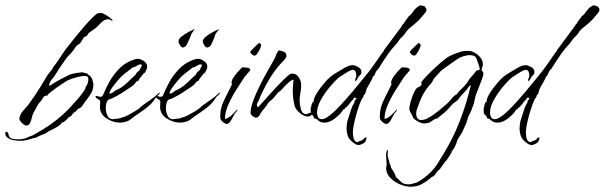

<svg xmlns="http://www.w3.org/2000/svg" viewBox="-75 -460 2293 728"><path d="M1 74Q-7 74 -20.5 72Q-34 70 -44.5 63.5Q-55 57 -55 46Q-55 40 -51 40Q-45 40 -43.5 47Q-42 54 -40 58Q-35 65 -26 66.5Q-17 68 -10 68Q-5 68 0.5 68Q6 68 11 67Q14 65 20 65Q25 63 31 60Q37 57 41 56Q49 54 56 49.5Q63 45 70 41Q108 20 141.5 -7Q175 -34 203 -66Q209 -72 220 -85Q231 -98 240.5 -111Q250 -124 250 -131Q255 -136 257.5 -144.5Q260 -153 260 -160Q260 -172 247 -172Q233 -172 214 -166.5Q195 -161 183 -156Q179 -154 166.5 -146Q154 -138 140 -128Q126 -118 115.5 -109.5Q105 -101 105 -98Q103 -97 100 -97Q97 -97 95 -96Q91 -95 87.5 -88Q84 -81 81 -78Q71 -68 64.5 -55Q58 -42 51 -30Q48 -24 45.5 -13Q43 -2 38.5 7Q34 16 25 16Q18 16 8 6Q-2 -4 -2 -11Q-2 -12 -1 -14Q0 -16 0 -17Q4 -31 13.5 -41Q23 -51 31 -61Q39 -73 48 -85Q57 -97 65 -110Q78 -129 92.5 -154.5Q107 -180 122 -196L123 -197Q124 -202 130.5 -210.5Q137 -219 141 -224Q152 -240 162.5 -256.5Q173 -273 186 -288Q192 -296 208 -316Q224 -336 242.5 -357.5Q261 -379 277.5 -395Q294 -411 301 -411V-410L308 -411Q313 -411 323.5 -405Q334 -399 343 -392Q352 -385 352 -381L348 -382Q341 -387 335 -387Q320 -387 306 -371.5Q292 -356 280 -348Q275 -344 270 -341Q265 -338 260 -333Q259 -331 258 -329.5Q257 -328 256 -326Q255 -324 250.5 -322.5Q246 -321 244 -319Q243 -319 237 -308.5Q231 -298 229 -296Q226 -294 219.5 -289.5Q213 -285 211 -281Q200 -263 185 -249Q180 -244 170 -230Q160 -216 150.5 -201.5Q141 -187 137 -180Q130 -168 122 -159.5Q114 -151 111 -137L114 -135Q133 -148 152 -158Q171 -168 191 -178Q195 -178 198 -179.5Q201 -181 205 -181Q209 -183 220.5 -184Q232 -185 236 -186Q239 -185 249 -183Q259 -181 259 -177Q269 -173 274 -161Q279 -149 279 -138Q279 -119 268.5 -103Q258 -87 247 -73Q243 -68 240 -63Q237 -58 232 -53Q230 -51 225 -49Q220 -47 219 -45Q212 -36 211 -36.5Q210 -37 204 -32Q197 -25 197 -23Q197 -21 185 -15Q183 -11 177 -6Q171 -1 168 2L159 5Q158 10 148.5 16.5Q139 23 128.5 28.5Q118 34 113 36Q107 39 102 43Q97 47 90 49Q86 50 75 55Q64 60 62 62H60Q59 62 58 62.5Q57 63 55 63Q42 67 29 70.5Q16 74 1 74Z M379 5Q354 5 329 -11Q304 -27 304 -55Q304 -60 304.5 -65Q305 -70 305 -74Q305 -80 296 -84.5Q287 -89 287 -95Q288 -96 290 -96Q294 -96 298 -94.5Q302 -93 306 -93Q309 -93 313 -95Q315 -97 321.5 -113Q328 -129 341 -152Q354 -175 374 -196.5Q394 -218 422 -230Q428 -232 434.5 -234.5Q441 -237 447 -237Q458 -237 470.5 -228.5Q483 -220 483 -208Q483 -201 480 -195.5Q477 -190 474 -184L469 -181Q466 -176 458.5 -167.5Q451 -159 451 -155Q451 -155 450.5 -155Q450 -155 450 -154L446 -153Q440 -149 436 -143Q432 -137 427 -134Q408 -121 389.5 -109Q371 -97 350 -87Q346 -85 341 -84Q336 -83 333 -79Q329 -73 327.5 -65Q326 -57 326 -49Q326 -37 332 -22.5Q338 -8 353 -8Q355 -8 356.5 -8.5Q358 -9 359 -9Q365 -9 370.5 -10Q376 -11 382 -12L388 -15H389Q394 -15 408.5 -22.5Q423 -30 437 -38.5Q451 -47 454 -50Q456 -51 457.5 -53Q459 -55 460 -56Q477 -69 495 -81Q513 -93 529 -109V-108H531Q530 -103 523.5 -98Q517 -93 514 -88Q503 -68 479 -50Q455 -32 435 -19Q428 -14 421.5 -8.5Q415 -3 407 0Q392 5 379 5ZM340 -105Q348 -105 355.5 -111.5Q363 -118 367 -119L368 -118V-119Q387 -128 404.5 -144Q422 -160 437 -175H439Q439 -181 448 -188.5Q457 -196 457 -201Q459 -203 461 -207.5Q463 -212 463 -214Q460 -216 454 -216Q449 -214 441 -209Q433 -204 427 -204Q427 -203 417.5 -196Q408 -189 398 -181Q388 -173 385 -170Q380 -165 369 -152Q358 -139 349 -126Q340 -113 340 -106Z M607 5Q582 5 557 -11Q532 -27 532 -55Q532 -60 532.5 -65Q533 -70 533 -74Q533 -80 524 -84.5Q515 -89 515 -95Q516 -96 518 -96Q522 -96 526 -94.5Q530 -93 534 -93Q537 -93 541 -95Q543 -97 549.5 -113Q556 -129 569 -152Q582 -175 602 -196.5Q622 -218 650 -230Q656 -232 662.5 -234.5Q669 -237 675 -237Q686 -237 698.5 -228.5Q711 -220 711 -208Q711 -201 708 -195.5Q705 -190 702 -184L697 -181Q694 -176 686.5 -167.5Q679 -159 679 -155Q679 -155 678.5 -155Q678 -155 678 -154L674 -153Q668 -149 664 -143Q660 -137 655 -134Q636 -121 617.5 -109Q599 -97 578 -87Q574 -85 569 -84Q564 -83 561 -79Q557 -73 555.5 -65Q554 -57 554 -49Q554 -37 560 -22.5Q566 -8 581 -8Q583 -8 584.5 -8.5Q586 -9 587 -9Q593 -9 598.5 -10Q604 -11 610 -12L616 -15H617Q622 -15 636.5 -22.5Q651 -30 665 -38.5Q679 -47 682 -50Q684 -51 685.5 -53Q687 -55 688 -56Q705 -69 723 -81Q741 -93 757 -109V-108H759Q758 -103 751.5 -98Q745 -93 742 -88Q731 -68 707 -50Q683 -32 663 -19Q656 -14 649.5 -8.5Q643 -3 635 0Q620 5 607 5ZM568 -105Q576 -105 583.5 -111.5Q591 -118 595 -119L596 -118V-119Q615 -128 632.5 -144Q650 -160 665 -175H667Q667 -181 676 -188.5Q685 -196 685 -201Q687 -203 689 -207.5Q691 -212 691 -214Q688 -216 682 -216Q677 -214 669 -209Q661 -204 655 -204Q655 -203 645.5 -196Q636 -189 626 -181Q616 -173 613 -170Q608 -165 597 -152Q586 -139 577 -126Q568 -113 568 -106ZM710 -280Q705 -280 699.5 -288.5Q694 -297 694 -304Q694 -309 699.5 -315.5Q705 -322 709 -323Q713 -328 727.5 -336Q742 -344 752 -348Q754 -349 755 -349.5Q756 -350 754 -347L752 -344L747 -338Q743 -334 741 -328.5Q739 -323 737 -316Q732 -303 726 -291.5Q720 -280 710 -280ZM617 -280Q613 -280 607.5 -288.5Q602 -297 602 -304Q602 -309 607 -315.5Q612 -322 616 -323Q621 -328 635 -336Q649 -344 659 -348Q662 -349 663 -349Q664 -349 662 -347L659 -344L655 -338Q652 -334 649.5 -328.5Q647 -323 645 -316Q639 -303 633.5 -291.5Q628 -280 617 -280Z M890 -249Q886 -249 880 -254Q874 -259 874 -263Q874 -265 881 -272.5Q888 -280 896.5 -287.5Q905 -295 907 -297Q915 -295 915 -288Q915 -284 910.5 -274.5Q906 -265 900.5 -257Q895 -249 890 -249ZM784 10Q781 10 778.5 8Q776 6 773 5Q766 -1 763 -5Q760 -9 760 -19Q760 -51 775 -80.5Q790 -110 803 -137Q805 -139 804 -141.5Q803 -144 803 -146Q803 -155 810.5 -166.5Q818 -178 828 -189Q838 -200 844 -205Q850 -205 862 -203.5Q874 -202 874 -194Q874 -193 864 -182Q854 -171 852 -168Q839 -148 821.5 -120.5Q804 -93 791 -64Q778 -35 778 -9Q790 -11 803.5 -23.5Q817 -36 824 -45H825V-44Q825 -40 821 -36Q817 -32 815 -29Q811 -22 802.5 -6Q794 10 784 10Z M896 -14Q890 -14 882.5 -20Q875 -26 875 -32Q875 -51 885 -78Q895 -105 909.5 -134Q924 -163 938.5 -189Q953 -215 963 -232Q968 -241 971.5 -251Q975 -261 982 -269Q990 -268 1000.5 -264Q1011 -260 1011 -249Q1011 -241 1001.5 -231.5Q992 -222 987 -216Q965 -191 947.5 -162Q930 -133 916 -103Q913 -97 911 -91.5Q909 -86 907 -81Q905 -76 902 -71.5Q899 -67 899 -62Q899 -60 900 -57Q901 -54 904 -54Q912 -62 929 -81.5Q946 -101 966 -122.5Q986 -144 1002.5 -160Q1019 -176 1025 -179Q1027 -180 1029 -180.5Q1031 -181 1033 -181Q1049 -181 1058 -166.5Q1067 -152 1067 -138Q1067 -122 1064 -107Q1061 -92 1061 -77Q1061 -65 1066 -46Q1071 -27 1087 -27Q1091 -29 1096 -31Q1101 -33 1105 -33Q1108 -33 1108 -29Q1108 -24 1102.5 -21Q1097 -18 1093 -18Q1078 -18 1062 -31.5Q1046 -45 1042 -59Q1038 -74 1036.5 -89.5Q1035 -105 1035 -120Q1035 -127 1036.5 -140.5Q1038 -154 1038 -158Q1032 -158 1022 -149.5Q1012 -141 1003 -131.5Q994 -122 990 -117Q988 -115 984.5 -113Q981 -111 978 -108Q974 -103 969 -96.5Q964 -90 959 -85Q957 -83 950.5 -78Q944 -73 942 -70Q937 -60 929 -51Q921 -42 914 -32Q912 -29 910 -24.5Q908 -20 905 -18Q902 -14 896 -14Z M1285 90Q1275 90 1261.5 78.5Q1248 67 1245 58Q1242 52 1240.5 42.5Q1239 33 1239 26Q1239 19 1240 13Q1241 7 1242 0Q1247 -14 1254 -37.5Q1261 -61 1270 -73V-75H1268V-76Q1270 -78 1273 -81.5Q1276 -85 1277 -89L1273 -88L1272 -90H1271Q1265 -90 1265 -83Q1260 -81 1252.5 -70Q1245 -59 1243 -59L1241 -58L1242 -55H1241L1235 -52Q1233 -50 1232 -47.5Q1231 -45 1226 -45V-44Q1218 -29 1196.5 -12Q1175 5 1156 5Q1140 5 1132 -3Q1124 -11 1117 -11L1116 -12Q1113 -22 1108 -24.5Q1103 -27 1103 -42V-50L1105 -55V-56Q1105 -59 1107.5 -66.5Q1110 -74 1114 -74Q1114 -85 1122 -99.5Q1130 -114 1140.5 -127.5Q1151 -141 1158 -149Q1175 -169 1195 -181Q1215 -193 1237 -206V-205Q1248 -212 1256 -212Q1258 -213 1262 -213Q1270 -213 1282.5 -206Q1295 -199 1295 -190Q1295 -188 1295 -183.5Q1295 -179 1293 -178L1286 -171Q1284 -169 1280 -161Q1276 -153 1272 -153H1271L1272 -161Q1276 -166 1276 -174Q1276 -180 1273.5 -187.5Q1271 -195 1263 -195Q1256 -195 1245 -188.5Q1234 -182 1228 -178Q1224 -175 1220 -172.5Q1216 -170 1211 -167Q1195 -154 1175.5 -130.5Q1156 -107 1141.5 -81Q1127 -55 1127 -32Q1127 -24 1131 -16Q1135 -8 1145 -8Q1157 -8 1176.5 -23.5Q1196 -39 1218 -63Q1240 -87 1262 -113Q1284 -139 1301.5 -161Q1319 -183 1328 -194Q1339 -209 1350 -224.5Q1361 -240 1371 -255Q1373 -258 1377.5 -263.5Q1382 -269 1382 -272Q1383 -272 1390 -282Q1397 -292 1407 -305Q1417 -318 1425 -329Q1433 -340 1435 -343Q1440 -349 1444 -354.5Q1448 -360 1452 -367L1454 -370L1455 -369Q1456 -372 1463.5 -383Q1471 -394 1474 -395L1473 -397Q1483 -403 1493 -418Q1503 -433 1519 -440Q1524 -439 1528.5 -438Q1533 -437 1537 -435V-433Q1539 -431 1540.5 -428.5Q1542 -426 1542 -423Q1542 -417 1535.5 -409.5Q1529 -402 1525 -397Q1515 -384 1500 -371.5Q1485 -359 1472 -348Q1467 -343 1463.5 -337Q1460 -331 1455 -326Q1452 -322 1449 -319.5Q1446 -317 1443 -314Q1438 -307 1433 -300Q1428 -293 1422 -287Q1409 -273 1398 -257.5Q1387 -242 1376 -225Q1370 -216 1365.5 -208Q1361 -200 1353 -192Q1350 -188 1347 -179.5Q1344 -171 1339 -170Q1338 -163 1329 -148Q1320 -133 1316 -125Q1314 -121 1311.5 -111Q1309 -101 1304 -99V-98Q1304 -94 1301 -90.5Q1298 -87 1296 -83Q1289 -68 1281.5 -44.5Q1274 -21 1268.5 3Q1263 27 1263 43Q1263 53 1265.5 63.5Q1268 74 1277 79L1278 78L1279 79H1280Q1288 75 1297 72Q1302 70 1305 65.5Q1308 61 1315 61Q1314 65 1313.5 68.5Q1313 72 1311 75Q1310 80 1300 85Q1290 90 1285 90Z M1495 -249Q1491 -249 1485 -254Q1479 -259 1479 -263Q1479 -265 1486 -272.5Q1493 -280 1501.5 -287.5Q1510 -295 1512 -297Q1520 -295 1520 -288Q1520 -284 1515.5 -274.5Q1511 -265 1505.5 -257Q1500 -249 1495 -249ZM1389 10Q1386 10 1383.5 8Q1381 6 1378 5Q1371 -1 1368 -5Q1365 -9 1365 -19Q1365 -51 1380 -80.5Q1395 -110 1408 -137Q1410 -139 1409 -141.5Q1408 -144 1408 -146Q1408 -155 1415.5 -166.5Q1423 -178 1433 -189Q1443 -200 1449 -205Q1455 -205 1467 -203.5Q1479 -202 1479 -194Q1479 -193 1469 -182Q1459 -171 1457 -168Q1444 -148 1426.5 -120.5Q1409 -93 1396 -64Q1383 -35 1383 -9Q1395 -11 1408.5 -23.5Q1422 -36 1429 -45H1430V-44Q1430 -40 1426 -36Q1422 -32 1420 -29Q1416 -22 1407.5 -6Q1399 10 1389 10Z M1482 248Q1463 248 1441.5 239Q1420 230 1404.5 214Q1389 198 1389 177V176Q1390 174 1390.5 169.5Q1391 165 1391 164Q1391 156 1390 147.5Q1389 139 1389 131Q1389 126 1389.5 120Q1390 114 1393 110L1396 109Q1396 113 1395.5 117.5Q1395 122 1395 127Q1395 135 1398 143Q1401 151 1402 160Q1405 164 1406 168Q1407 172 1408 176Q1413 185 1418.5 193Q1424 201 1426 211Q1440 224 1448 231.5Q1456 239 1476 239Q1480 239 1493 235.5Q1506 232 1507 231Q1536 215 1558 193Q1572 179 1583 162Q1594 145 1604 128Q1642 67 1668 0Q1694 -67 1710 -136H1706Q1696 -120 1683 -107.5Q1670 -95 1660 -79H1657L1656 -76Q1646 -72 1633 -56.5Q1620 -41 1610 -33L1588 -15Q1586 -15 1586 -12Q1573 -10 1562.5 -1Q1552 8 1532 8Q1523 8 1509.5 0.5Q1496 -7 1491 -14Q1490 -17 1489 -20Q1488 -23 1486 -26Q1483 -31 1480 -36.5Q1477 -42 1477 -48Q1477 -56 1482.5 -76Q1488 -96 1496.5 -113Q1505 -130 1514 -130Q1516 -132 1520 -135Q1524 -138 1524 -142Q1524 -143 1523.5 -143.5Q1523 -144 1523 -145H1521Q1523 -151 1537 -166Q1551 -181 1569.5 -198.5Q1588 -216 1605 -230Q1622 -244 1629 -247Q1641 -253 1653.5 -257.5Q1666 -262 1678 -266V-265Q1686 -267 1691 -267Q1697 -267 1703 -267Q1709 -267 1714 -265Q1729 -260 1742.5 -246.5Q1756 -233 1756 -216Q1756 -210 1753.5 -204.5Q1751 -199 1751 -192Q1758 -189 1758 -180Q1758 -175 1752 -158.5Q1746 -142 1739 -124.5Q1732 -107 1729 -99Q1726 -89 1724 -77.5Q1722 -66 1717 -55Q1714 -45 1709.5 -35.5Q1705 -26 1700 -16Q1698 -10 1696.5 -4Q1695 2 1693 7Q1690 14 1686.5 21Q1683 28 1680 36Q1677 43 1669 55Q1661 67 1659 72Q1652 98 1637 115H1638Q1638 117 1633 125Q1628 133 1622.5 141.5Q1617 150 1615 152Q1611 152 1611 156Q1610 158 1603 167Q1596 176 1595 178Q1594 181 1591 183Q1588 185 1586 187Q1582 191 1578 197Q1574 203 1569 208Q1564 209 1552.5 219Q1541 229 1523.5 238.5Q1506 248 1482 248ZM1522 -5Q1528 -5 1537 -7.5Q1546 -10 1550 -14Q1551 -14 1552 -15.5Q1553 -17 1554 -16H1555Q1572 -27 1587.5 -39.5Q1603 -52 1619 -66Q1628 -74 1637.5 -86Q1647 -98 1657 -103L1659 -104V-106Q1668 -117 1679 -127Q1690 -137 1698 -149Q1700 -152 1702 -155.5Q1704 -159 1706 -162L1724 -182L1730 -191Q1736 -195 1742 -195Q1743 -196 1744 -196Q1744 -201 1740.5 -212.5Q1737 -224 1733 -234.5Q1729 -245 1724 -247Q1720 -250 1713 -250.5Q1706 -251 1701 -251L1687 -248Q1670 -244 1654.5 -233Q1639 -222 1625 -212L1604 -197Q1595 -190 1588 -181.5Q1581 -173 1573 -165Q1569 -161 1566.5 -155Q1564 -149 1560 -144Q1543 -126 1531.5 -106Q1520 -86 1512 -62Q1509 -55 1506 -46.5Q1503 -38 1503 -29Q1503 -19 1507.5 -12Q1512 -5 1522 -5Z M1941 90Q1931 90 1917.5 78.5Q1904 67 1901 58Q1898 52 1896.5 42.5Q1895 33 1895 26Q1895 19 1896 13Q1897 7 1898 0Q1903 -14 1910 -37.5Q1917 -61 1926 -73V-75H1924V-76Q1926 -78 1929 -81.5Q1932 -85 1933 -89L1929 -88L1928 -90H1927Q1921 -90 1921 -83Q1916 -81 1908.5 -70Q1901 -59 1899 -59L1897 -58L1898 -55H1897L1891 -52Q1889 -50 1888 -47.5Q1887 -45 1882 -45V-44Q1874 -29 1852.5 -12Q1831 5 1812 5Q1796 5 1788 -3Q1780 -11 1773 -11L1772 -12Q1769 -22 1764 -24.5Q1759 -27 1759 -42V-50L1761 -55V-56Q1761 -59 1763.5 -66.5Q1766 -74 1770 -74Q1770 -85 1778 -99.5Q1786 -114 1796.5 -127.5Q1807 -141 1814 -149Q1831 -169 1851 -181Q1871 -193 1893 -206V-205Q1904 -212 1912 -212Q1914 -213 1918 -213Q1926 -213 1938.5 -206Q1951 -199 1951 -190Q1951 -188 1951 -183.5Q1951 -179 1949 -178L1942 -171Q1940 -169 1936 -161Q1932 -153 1928 -153H1927L1928 -161Q1932 -166 1932 -174Q1932 -180 1929.5 -187.5Q1927 -195 1919 -195Q1912 -195 1901 -188.5Q1890 -182 1884 -178Q1880 -175 1876 -172.5Q1872 -170 1867 -167Q1851 -154 1831.5 -130.5Q1812 -107 1797.5 -81Q1783 -55 1783 -32Q1783 -24 1787 -16Q1791 -8 1801 -8Q1813 -8 1832.5 -23.5Q1852 -39 1874 -63Q1896 -87 1918 -113Q1940 -139 1957.5 -161Q1975 -183 1984 -194Q1995 -209 2006 -224.5Q2017 -240 2027 -255Q2029 -258 2033.5 -263.5Q2038 -269 2038 -272Q2039 -272 2046 -282Q2053 -292 2063 -305Q2073 -318 2081 -329Q2089 -340 2091 -343Q2096 -349 2100 -354.5Q2104 -360 2108 -367L2110 -370L2111 -369Q2112 -372 2119.5 -383Q2127 -394 2130 -395L2129 -397Q2139 -403 2149 -418Q2159 -433 2175 -440Q2180 -439 2184.5 -438Q2189 -437 2193 -435V-433Q2195 -431 2196.5 -428.5Q2198 -426 2198 -423Q2198 -417 2191.5 -409.5Q2185 -402 2181 -397Q2171 -384 2156 -371.5Q2141 -359 2128 -348Q2123 -343 2119.5 -337Q2116 -331 2111 -326Q2108 -322 2105 -319.5Q2102 -317 2099 -314Q2094 -307 2089 -300Q2084 -293 2078 -287Q2065 -273 2054 -257.5Q2043 -242 2032 -225Q2026 -216 2021.5 -208Q2017 -200 2009 -192Q2006 -188 2003 -179.5Q2000 -171 1995 -170Q1994 -163 1985 -148Q1976 -133 1972 -125Q1970 -121 1967.5 -111Q1965 -101 1960 -99V-98Q1960 -94 1957 -90.5Q1954 -87 1952 -83Q1945 -68 1937.5 -44.5Q1930 -21 1924.5 3Q1919 27 1919 43Q1919 53 1921.5 63.5Q1924 74 1933 79L1934 78L1935 79H1936Q1944 75 1953 72Q1958 70 1961 65.5Q1964 61 1971 61Q1970 65 1969.5 68.5Q1969 72 1967 75Q1966 80 1956 85Q1946 90 1941 90Z"/></svg>

Font: Qwitcher Grypen
Style: Regular
Weight: 400
Designer: Robert E. Leuschke
Foundry: Robert E. Leuschke
Version: Version 1.100; ttfautohint (v1.8.3)